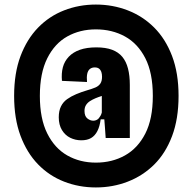

<svg xmlns="http://www.w3.org/2000/svg" viewBox="-20 -697 846 843"><path d="M401 126Q327 126 261.5 100.5Q196 75 147 24.5Q98 -26 70 -101Q42 -176 42 -276Q42 -376 70 -450.5Q98 -525 147 -575.5Q196 -626 261.5 -651.5Q327 -677 401 -677Q475 -677 541 -651.5Q607 -626 657 -576Q707 -526 735.5 -451Q764 -376 764 -276Q764 -175 735.5 -99.5Q707 -24 657 25.5Q607 75 541 100.5Q475 126 401 126ZM401 17Q472 17 528.5 -14.5Q585 -46 618 -110.5Q651 -175 651 -276Q651 -377 618 -441.5Q585 -506 528.5 -537Q472 -568 401 -568Q331 -568 275.5 -537Q220 -506 187.5 -441Q155 -376 155 -276Q155 -176 187.5 -111Q220 -46 275.5 -14.5Q331 17 401 17ZM390 -167Q397 -167 403.5 -170Q410 -173 414 -178Q418 -183 421.5 -189Q425 -195 427 -203V-300L454 -285Q441 -280 426.5 -275.5Q412 -271 399 -265.5Q386 -260 375 -253Q364 -246 357.5 -235.5Q351 -225 351 -210Q351 -187 363.5 -177Q376 -167 390 -167ZM337 -81Q311 -81 288.5 -92Q266 -103 252 -126Q238 -149 238 -182Q238 -210 247.5 -229.5Q257 -249 274.5 -261.5Q292 -274 314.5 -283.5Q337 -293 364 -301Q385 -307 399 -313Q413 -319 420.5 -330Q428 -341 428 -360Q428 -372 425 -381Q422 -390 415 -395.5Q408 -401 396 -401Q383 -401 374.5 -394Q366 -387 363 -373Q360 -359 362 -337L252 -342Q249 -375 256 -401.5Q263 -428 282 -448Q301 -468 331 -478.5Q361 -489 403 -489Q444 -489 472 -478.5Q500 -468 517 -447.5Q534 -427 542 -396Q550 -365 550 -324V-217Q550 -201 550 -184.5Q550 -168 550 -152Q550 -136 550 -121Q550 -106 550 -91H444Q443 -114 441 -134.5Q439 -155 438 -173H422Q418 -142 407.5 -121.5Q397 -101 380 -91Q363 -81 337 -81Z"/></svg>

Font: Bricolage Grotesque Condensed
Style: Bold
Weight: 700
Width: 3
Designer: Mathieu Triay
Foundry: Atelier Triay
Version: Version 1.001;gftools[0.9.33.dev8+g029e19f]